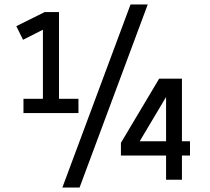

<svg xmlns="http://www.w3.org/2000/svg" viewBox="-20 -804 940 859"><path d="M723 0V-108H521V-165L692 -452H794V-172H830V-108H794V0ZM723 -172V-370L605 -172ZM85 -362H172V-671L83 -626L53 -687L180 -750H244V-362H331V-298H85ZM259 35 564 -784H641L336 35Z"/></svg>

Font: Graduate
Style: Regular
Weight: 400
Version: Version 1.001